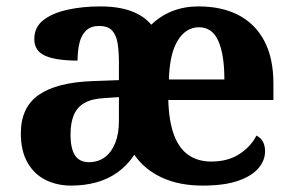

<svg xmlns="http://www.w3.org/2000/svg" viewBox="-20 -569 915 599"><path d="M202 10Q158 10 122.5 -7.5Q87 -25 66 -61.5Q45 -98 45 -153Q45 -234 101 -273Q157 -312 269 -316L351 -319V-374Q351 -408 347 -433.5Q343 -459 330 -473.5Q317 -488 289 -488Q264 -488 249 -474Q234 -460 228 -435.5Q222 -411 222 -380Q155 -380 121 -395Q87 -410 87 -447Q87 -484 115 -506Q143 -528 190 -538.5Q237 -549 293 -549Q329 -549 358.5 -543Q388 -537 411.5 -524.5Q435 -512 452 -492Q481 -520 518 -534.5Q555 -549 599 -549Q672 -549 724 -522Q776 -495 804.5 -441.5Q833 -388 833 -308V-257H505Q507 -190 523 -147.5Q539 -105 568.5 -85Q598 -65 639 -65Q691 -65 727 -88.5Q763 -112 780 -146Q794 -139 800.5 -126.5Q807 -114 807 -97Q807 -69 786.5 -44.5Q766 -20 723 -5Q680 10 612 10Q539 10 485 -15Q431 -40 399 -86Q377 -53 347 -31.5Q317 -10 280.5 0Q244 10 202 10ZM257 -63Q286 -63 307 -78.5Q328 -94 339.5 -123Q351 -152 351 -191V-266L306 -263Q266 -261 243 -247.5Q220 -234 210 -209.5Q200 -185 200 -149Q200 -121 206 -101.5Q212 -82 225 -72.5Q238 -63 257 -63ZM680 -321Q680 -399 661 -441.5Q642 -484 601 -484Q560 -484 534.5 -442.5Q509 -401 507 -321Z"/></svg>

Font: Noto Serif Armenian
Style: Regular
Weight: 400
Designer: Monotype Design Team
Foundry: Monotype Imaging Inc.
Version: Version 2.007